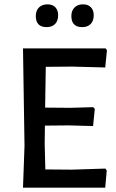

<svg xmlns="http://www.w3.org/2000/svg" viewBox="-20 -865 533 885"><path d="M199 -845Q222 -845 235 -831.5Q248 -818 248 -795Q248 -769 234 -754.5Q220 -740 195 -740Q145 -740 145 -791Q145 -816 159.5 -830.5Q174 -845 199 -845ZM363 -845Q386 -845 399 -831.5Q412 -818 412 -795Q412 -769 398 -754.5Q384 -740 359 -740Q309 -740 309 -791Q309 -816 323.5 -830.5Q338 -845 363 -845ZM466 -88 472 -79 465 0H86L93 -193L86 -642H467L473 -633L465 -554L313 -558L191 -557L188 -369L304 -368L410 -371L417 -363L409 -284L296 -287L187 -286L186 -202L189 -84L311 -83Z"/></svg>

Font: Alegreya Sans Medium
Style: Regular
Weight: 500
Designer: Juan Pablo del Peral
Foundry: Huerta Tipografica
Version: Version 2.007